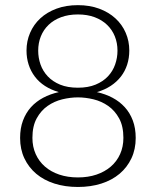

<svg xmlns="http://www.w3.org/2000/svg" viewBox="-20 -736 620 764"><path d="M290 -30Q330.5 -30 363.8 -41.2Q397 -52.5 421 -73.2Q445 -94 458 -123Q471 -152 471 -187.5Q471 -234 454 -265Q437 -296 410.5 -314.5Q384 -333 352 -340.8Q320 -348.5 290 -348.5Q260 -348.5 228 -340.8Q196 -333 169.5 -314.5Q143 -296 126 -265Q109 -234 109 -187.5Q109 -152 122 -123Q135 -94 158.8 -73.2Q182.5 -52.5 216 -41.2Q249.5 -30 290 -30ZM132 -534.5Q132 -506 141.2 -479.5Q150.5 -453 170 -432.2Q189.5 -411.5 219.2 -399.2Q249 -387 290 -387Q330.5 -387 360.2 -399.2Q390 -411.5 409.5 -432.2Q429 -453 438.2 -479.5Q447.5 -506 447.5 -534.5Q447.5 -565 437 -591.2Q426.5 -617.5 406.2 -637Q386 -656.5 356.8 -667.5Q327.5 -678.5 290 -678.5Q252.5 -678.5 223 -667.5Q193.5 -656.5 173.2 -637Q153 -617.5 142.5 -591.2Q132 -565 132 -534.5ZM365.5 -369.5Q399.5 -362 427.8 -347Q456 -332 476.5 -309.5Q497 -287 508.5 -256.5Q520 -226 520 -187Q520 -142 503 -106Q486 -70 455.8 -44.5Q425.5 -19 383.2 -5.5Q341 8 290 8Q239 8 196.8 -5.5Q154.5 -19 124.2 -44.5Q94 -70 77 -106Q60 -142 60 -187Q60 -226 71.5 -256.5Q83 -287 103.2 -309.5Q123.5 -332 151.8 -347Q180 -362 214 -369.5Q183 -378.5 159 -394Q135 -409.5 118.8 -431Q102.5 -452.5 94 -478.8Q85.5 -505 85.5 -535Q85.5 -572.5 99.8 -605.5Q114 -638.5 140.5 -663Q167 -687.5 204.8 -701.5Q242.5 -715.5 290 -715.5Q337 -715.5 374.8 -701.5Q412.5 -687.5 439.2 -663Q466 -638.5 480.2 -605.5Q494.5 -572.5 494.5 -535Q494.5 -505 486 -478.8Q477.5 -452.5 461 -431.2Q444.5 -410 420.5 -394.2Q396.5 -378.5 365.5 -369.5Z"/></svg>

Font: LatoLatin Light
Style: Regular
Weight: 300
Designer: Lukasz Dziedzic with Adam Twardoch and Botio Nikoltchev
Foundry: tyPoland Lukasz Dziedzic
Version: Version 2.015; 2015-08-06; http://www.latofonts.com/